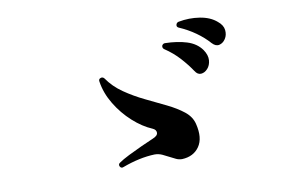

<svg xmlns="http://www.w3.org/2000/svg" viewBox="-61 -837 1123 739"><g transform="rotate(-10 500.0 -467.5)"><path d="M596 -204Q584 -204 573 -209Q562 -214 551 -220Q538 -227 524 -233.5Q510 -240 494 -240Q435 -238 368 -213Q359 -209 354 -218Q350 -227 358 -232Q372 -242 398 -255Q424 -268 451.5 -280.5Q479 -293 498 -301Q518 -309 518 -321Q518 -333 504 -339Q466 -355 429.5 -388Q393 -421 367 -464Q341 -507 334 -553Q332 -563 341 -566Q349 -569 355 -562Q379 -527 416 -501.5Q453 -476 494.5 -456Q536 -436 574 -417.5Q612 -399 638.5 -378Q665 -357 672 -328Q686 -271 663.5 -238.5Q641 -206 596 -204ZM701 -530Q683 -557 658.5 -584Q634 -611 601 -633Q594 -638 596 -647Q600 -655 608 -655Q656 -654 693 -642.5Q730 -631 750 -603Q765 -581 763.5 -561Q762 -541 750.5 -528.5Q739 -516 725 -515Q711 -514 701 -530ZM785 -624Q764 -648 734.5 -669Q705 -690 670 -705Q662 -709 664 -717Q666 -725 674 -727Q716 -735 757 -728.5Q798 -722 823 -700Q843 -684 845 -664.5Q847 -645 837.5 -630.5Q828 -616 813.5 -612.5Q799 -609 785 -624Z"/></g></svg>

Font: Zen Antique Soft
Style: Regular
Weight: 400
Designer: Yoshimichi Ohira
Foundry: Positype
Version: Version 1.001